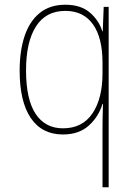

<svg xmlns="http://www.w3.org/2000/svg" viewBox="-20 -557 570 811"><path d="M413 -13Q413 -32 413.5 -63.5Q414 -95 415 -118H413Q396 -63 354.5 -26Q313 11 246 11Q157 11 110 -58.5Q63 -128 63 -259Q63 -341 83.5 -403.5Q104 -466 147 -501.5Q190 -537 256 -537Q321 -537 359.5 -504Q398 -471 412 -425H414L418 -528H439V234H413ZM246 -15Q328 -15 370.5 -78Q413 -141 413 -247V-292Q413 -398 372.5 -454.5Q332 -511 256 -511Q174 -511 132 -445.5Q90 -380 90 -260Q90 -137 130.5 -76Q171 -15 246 -15Z"/></svg>

Font: Noto Sans Mono Condensed Thin
Style: Regular
Weight: 100
Width: 3
Designer: Monotype Design Team
Foundry: Monotype Imaging Inc.
Version: Version 2.014; ttfautohint (v1.8.4.7-5d5b)